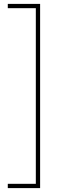

<svg xmlns="http://www.w3.org/2000/svg" viewBox="-20 -779 321 986"><path d="M20 187V165H164V-737H20V-759H186V187Z"/></svg>

Font: Tomorrow Thin
Style: Regular
Weight: 250
Designer: Tony de Marco, Monica Rizzolli
Foundry: Just in Type
Version: Version 2.002